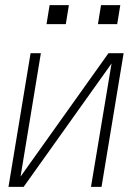

<svg xmlns="http://www.w3.org/2000/svg" viewBox="-20 -727 540 747"><path d="M13 0 99 -520H139L60 -40L402 -520H461L375 0H334L414 -480L72 0ZM361 -633 373 -707H448L436 -633ZM161 -633 173 -707H248L236 -633Z"/></svg>

Font: Iosevka SS04 XLt Obl
Style: Regular
Weight: 200
Italic angle: -9°
Monospace: yes
Designer: Belleve Invis
Foundry: Belleve Invis
Version: Version 19.0.0; ttfautohint (v1.8.4)